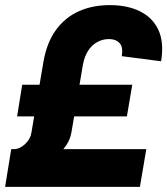

<svg xmlns="http://www.w3.org/2000/svg" viewBox="-20 -732 655 752"><path d="M103 -212 150 -489Q163 -565 199 -614.5Q235 -664 289 -688Q343 -712 410 -712Q479 -712 528.5 -687.5Q578 -663 600.5 -614.5Q623 -566 611 -492L457 -512Q463 -547 448.5 -563Q434 -579 407 -579Q382 -579 360.5 -567Q339 -555 325 -533Q311 -511 305 -480L260 -215ZM35 -70 36 -148Q57 -148 78 -167.5Q99 -187 103 -212L260 -215Q253 -173 221 -140.5Q189 -108 140.5 -89Q92 -70 35 -70ZM0 0 24 -148H553L528 0ZM47 -276 67 -400H498L477 -276Z"/></svg>

Font: Figtree Light ExtraBold
Style: Italic
Weight: 800
Italic angle: -9.5°
Version: Version 2.001;gftools[0.9.30]